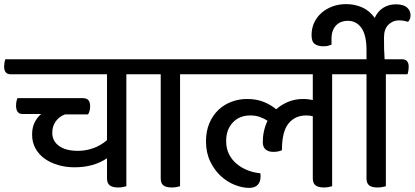

<svg xmlns="http://www.w3.org/2000/svg" viewBox="-51 -900 2015 933"><path d="M563 -539V5Q555 7 545.5 9Q536 11 524 11Q495 11 482 0.5Q469 -10 469 -33V-131Q404 -87 311 -87Q269 -87 231.5 -98Q194 -109 166 -129Q138 -149 121.5 -178.5Q105 -208 105 -246Q105 -281 117.5 -305.5Q130 -330 149 -346H59Q27 -346 27 -387Q27 -407 34 -423H353Q387 -423 387 -384Q387 -361 377 -344H265Q237 -334 220 -310.5Q203 -287 203 -255Q203 -215 235.5 -191Q268 -167 328 -167Q366 -167 402.5 -180Q439 -193 469 -219V-539H1Q-31 -539 -31 -577Q-31 -585 -29.5 -594.5Q-28 -604 -25 -612H642Q674 -612 674 -575Q674 -567 672.5 -557Q671 -547 668 -539Z M824 -539V5Q816 7 806.5 9Q797 11 784 11Q755 11 742.5 0.5Q730 -10 730 -33V-539H646Q614 -539 614 -577Q614 -585 615.5 -594.5Q617 -604 620 -612H903Q935 -612 935 -575Q935 -567 933.5 -557Q932 -547 929 -539Z M1319 -170Q1301 -162 1277 -162Q1254 -162 1240 -173.5Q1226 -185 1226 -209Q1226 -265 1249 -313Q1235 -323 1213.5 -331Q1192 -339 1166 -339Q1112 -339 1080 -304.5Q1048 -270 1048 -215Q1048 -178 1062 -150.5Q1076 -123 1099.5 -103.5Q1123 -84 1152.5 -72.5Q1182 -61 1214 -58Q1215 -53 1215 -49Q1215 -45 1215 -40Q1215 -17 1201.5 -2Q1188 13 1159 13Q1127 13 1090 -1.5Q1053 -16 1022 -44.5Q991 -73 970.5 -115.5Q950 -158 950 -213Q950 -263 966.5 -301.5Q983 -340 1010.5 -366Q1038 -392 1074 -405.5Q1110 -419 1149 -419Q1195 -419 1230 -405Q1265 -391 1291 -369Q1317 -392 1350 -405.5Q1383 -419 1422 -419Q1436 -419 1447 -417.5Q1458 -416 1469 -414V-539H907Q875 -539 875 -577Q875 -585 876.5 -594.5Q878 -604 881 -612H1642Q1674 -612 1674 -575Q1674 -567 1672.5 -557Q1671 -547 1668 -539H1563V5Q1555 7 1545.5 9Q1536 11 1524 11Q1495 11 1482 0.5Q1469 -10 1469 -33V-335Q1462 -337 1454.5 -338Q1447 -339 1437 -339Q1383 -339 1351 -300Q1319 -261 1319 -170Z M1824 -539V5Q1816 7 1806.5 9Q1797 11 1784 11Q1755 11 1742.5 0.5Q1730 -10 1730 -33V-539H1646Q1614 -539 1614 -577Q1614 -585 1615.5 -594.5Q1617 -604 1620 -612H1730V-656Q1730 -729 1705.5 -764Q1681 -799 1638 -799Q1623 -799 1609 -794Q1595 -789 1584 -778.5Q1573 -768 1566.5 -751.5Q1560 -735 1560 -713V-683Q1554 -681 1548 -679Q1543 -677 1535.5 -676Q1528 -675 1520 -675Q1495 -675 1479 -686Q1463 -697 1463 -729Q1463 -763 1476 -790.5Q1489 -818 1512 -838Q1535 -858 1565.5 -869Q1596 -880 1631 -880Q1673 -880 1709 -864Q1745 -848 1770 -813Q1784 -845 1811 -862Q1838 -879 1872 -879Q1910 -879 1927 -863.5Q1944 -848 1944 -826Q1944 -806 1932 -794Q1922 -797 1911.5 -799Q1901 -801 1887 -801Q1858 -801 1836.5 -780Q1815 -759 1815 -718Q1815 -686 1815.5 -662Q1816 -638 1818 -612H1903Q1935 -612 1935 -575Q1935 -567 1933.5 -557Q1932 -547 1929 -539Z"/></svg>

Font: Baloo 2 Medium
Style: Regular
Weight: 500
Designer: Sarang Kulkarni and Ek Type
Foundry: Ek Type
Version: Version 1.640;hotconv 1.0.111;makeotfexe 2.5.65597; ttfautoh